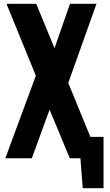

<svg xmlns="http://www.w3.org/2000/svg" viewBox="-20 -830 579 1007"><path d="M8 0 168 -433 14 -810H170L266 -577L347 -810H486L338 -395L500 0H346L240 -255L147 0ZM414 157 393 -112H523V157ZM354 -112H483V0H354Z"/></svg>

Font: Oswald SemiBold
Style: Regular
Weight: 600
Designer: Vernon Adams
Foundry: Vernon Adams
Version: Version 4.103;gftools[0.9.33.dev8+g029e19f]